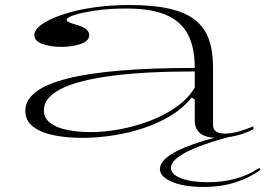

<svg xmlns="http://www.w3.org/2000/svg" viewBox="-20 -535 1066 766"><path d="M497 -515Q591 -515 655 -500.5Q719 -486 757.5 -456Q796 -426 813 -378.5Q830 -331 830 -266V-37Q830 -17 843.5 -9.5Q857 -2 877 -2Q902 -2 932.5 -10.5Q963 -19 991 -31V-20Q972 -9 948 -1Q924 7 899 11Q874 15 849 15Q802 15 779.5 -2.5Q757 -20 757 -54Q757 -84 757 -98.5Q757 -113 757 -121.5Q757 -130 757 -138L745 -146Q711 -104 662 -74Q613 -44 554.5 -24.5Q496 -5 433 5Q370 15 307 15Q244 15 192 4Q140 -7 110.5 -31Q81 -55 81 -93Q81 -179 248.5 -221.5Q416 -264 757 -264Q757 -346 729.5 -398Q702 -450 642.5 -475.5Q583 -501 485 -501Q415 -501 361 -493Q307 -485 276.5 -475Q246 -465 246 -456Q246 -451 256.5 -446Q267 -441 292 -434Q336 -420 336 -395Q336 -372 303 -360Q270 -348 224 -348Q182 -348 149.5 -359.5Q117 -371 117 -395Q117 -417 147 -438Q177 -459 230 -477Q283 -495 351.5 -505Q420 -515 497 -515ZM757 -250Q556 -250 422 -232Q288 -214 221.5 -179.5Q155 -145 155 -95Q155 -64 180.5 -44.5Q206 -25 249 -16.5Q292 -8 342 -8Q398 -8 459.5 -19.5Q521 -31 579.5 -53.5Q638 -76 685 -109.5Q732 -143 757 -186ZM954 -4Q809 31 735.5 66Q662 101 662 135Q662 161 703 176.5Q744 192 809 192Q868 192 919.5 178Q971 164 1014 135L1020 142Q975 175 917.5 193Q860 211 792 211Q742 211 702.5 202Q663 193 640.5 176.5Q618 160 618 139Q618 99 698.5 61.5Q779 24 940 -10Z"/></svg>

Font: Kalnia Expanded ExtraLight
Style: Regular
Weight: 250
Width: 7
Designer: Frida Medrano
Foundry: Frida Medrano
Version: Version 1.105